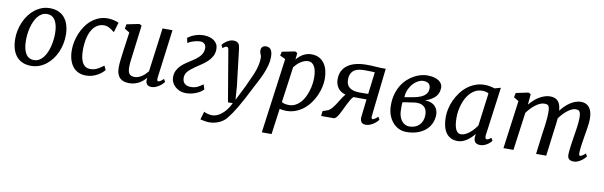

<svg xmlns="http://www.w3.org/2000/svg" viewBox="-51 -1080 5805 1846"><g transform="rotate(10 2851.5 -157.0)"><path d="M41.5 -214.4Q40.5 -258.8 49.6 -302.2Q58.6 -345.7 75.7 -385Q92.8 -424.3 117.7 -457.8Q142.6 -491.2 173.8 -515.6Q205.1 -540 241.7 -554Q278.3 -567.9 319.8 -567.9Q366.7 -567.9 402.6 -552.7Q438.5 -537.6 463.1 -508.8Q487.8 -480 501 -438.2Q514.2 -396.5 515.1 -343.3Q515.6 -298.8 506.8 -255.4Q498 -211.9 481 -172.6Q463.9 -133.3 439 -100.1Q414.1 -66.9 382.8 -42.5Q351.6 -18.1 314.7 -4.2Q277.8 9.8 236.3 9.8Q189.5 9.8 153.6 -5.4Q117.7 -20.5 93.3 -49.1Q68.8 -77.6 55.7 -119.4Q42.5 -161.1 41.5 -214.4ZM253.4 -49.8Q281.2 -49.8 303.7 -62.7Q326.2 -75.7 343.8 -97.9Q361.3 -120.1 374.3 -149.4Q387.2 -178.7 395.3 -211.2Q403.3 -243.7 407 -277.6Q410.6 -311.5 410.2 -342.8Q409.2 -420.4 382.1 -464.1Q355 -507.8 302.2 -507.8Q274.4 -507.8 252 -494.9Q229.5 -481.9 211.9 -460Q194.3 -438 181.6 -408.7Q168.9 -379.4 160.6 -346.9Q152.3 -314.5 148.7 -280.5Q145 -246.6 146 -215.3Q147 -137.2 173.8 -93.5Q200.7 -49.8 253.4 -49.8Z M771.5 9.8Q730 9.8 697.5 -5.1Q665 -20 642.6 -48.3Q620.1 -76.7 608.2 -117.4Q596.2 -158.2 596.2 -210.4Q596.2 -248 604.5 -289.1Q612.8 -330.1 629.2 -369.9Q645.5 -409.7 669.7 -445.6Q693.8 -481.4 726.1 -508.5Q758.3 -535.6 798.1 -551.8Q837.9 -567.9 885.3 -567.9Q898.4 -567.9 913.1 -566.2Q927.7 -564.5 941.9 -561.5Q956.1 -558.6 969.5 -554.2Q982.9 -549.8 993.2 -544.4L964.4 -447.3Q961.9 -449.7 958.7 -451.7Q955.6 -453.6 953.1 -455.6Q932.1 -472.7 908.9 -484.4Q885.7 -496.1 862.3 -496.1Q826.2 -496.1 796.4 -478.3Q766.6 -460.4 745.4 -426Q724.1 -391.6 712.6 -340.8Q701.2 -290 701.2 -224.6Q701.2 -181.2 708.3 -149.9Q715.3 -118.7 728.3 -98.4Q741.2 -78.1 759.5 -68.6Q777.8 -59.1 800.3 -59.1Q818.4 -59.1 833.7 -62.3Q849.1 -65.4 864 -72.3Q878.9 -79.1 895 -89.6Q911.1 -100.1 931.2 -114.7L950.7 -74.7Q941.9 -64 925.8 -49.6Q909.7 -35.2 887 -22Q864.3 -8.8 835.4 0.5Q806.6 9.8 771.5 9.8Z M1069.3 -124Q1069.3 -140.1 1070.8 -160.2Q1072.3 -180.2 1075 -202.1Q1077.6 -224.1 1080.6 -246.8Q1083.5 -269.5 1086.4 -291.5L1111.3 -470.2L1062.5 -499.5L1071.3 -543L1192.9 -567.9L1216.3 -556.2L1182.6 -287.6Q1179.7 -265.6 1177.2 -246.3Q1174.8 -227.1 1172.6 -209.5Q1170.4 -191.9 1169.2 -174.8Q1168 -157.7 1168 -139.6Q1168 -114.7 1172.9 -98.6Q1177.7 -82.5 1186.8 -73.5Q1195.8 -64.5 1208.5 -61Q1221.2 -57.6 1236.8 -57.6Q1253.9 -57.6 1271.5 -64.2Q1289.1 -70.8 1305.4 -81.5Q1321.8 -92.3 1336.4 -106.4Q1351.1 -120.6 1362.8 -135.7L1419.4 -564H1516.6L1455.6 -93.3Q1450.7 -56.2 1466.3 -56.2Q1470.2 -56.2 1474.6 -57.4Q1479 -58.6 1485.1 -62.3Q1491.2 -65.9 1499.3 -72.3Q1507.3 -78.6 1518.1 -88.4L1533.2 -62Q1529.8 -56.6 1518.8 -44.9Q1507.8 -33.2 1491.5 -21.2Q1475.1 -9.3 1454.6 -0.2Q1434.1 8.8 1411.6 8.8Q1377.9 8.8 1364 -11.7Q1350.1 -32.2 1357.4 -66.9L1356.9 -71.3Q1343.8 -55.7 1327.1 -41Q1310.5 -26.4 1290.5 -15.1Q1270.5 -3.9 1246.6 2.9Q1222.7 9.8 1194.8 9.8Q1167 9.8 1143.8 3.2Q1120.6 -3.4 1104 -19Q1087.4 -34.7 1078.4 -60.3Q1069.3 -85.9 1069.3 -124Z M1600.1 -119.6Q1600.1 -157.2 1613.8 -185.1Q1627.4 -212.9 1649.9 -235.4Q1672.4 -257.8 1701.2 -276.6Q1730 -295.4 1760.7 -315.4Q1787.1 -333 1805.4 -348.9Q1823.7 -364.7 1835 -380.9Q1846.2 -397 1851.1 -413.8Q1856 -430.7 1856 -449.2Q1856 -459.5 1852.5 -469.5Q1849.1 -479.5 1842.5 -487.1Q1835.9 -494.6 1825.7 -499.3Q1815.4 -503.9 1802.2 -503.9Q1779.3 -503.9 1758.1 -499.3Q1736.8 -494.6 1720.2 -488.5Q1703.6 -482.4 1692.4 -476.3Q1681.2 -470.2 1678.2 -467.3L1667.5 -515.6Q1675.8 -522 1689.9 -531Q1704.1 -540 1723.6 -548.1Q1743.2 -556.2 1767.8 -562Q1792.5 -567.9 1821.8 -567.9Q1852.5 -567.9 1878.7 -560.3Q1904.8 -552.7 1923.8 -538.8Q1942.9 -524.9 1953.4 -504.4Q1963.9 -483.9 1963.9 -458.5Q1963.9 -418 1947.3 -387.9Q1930.7 -357.9 1905.8 -334Q1880.9 -310.1 1851.8 -291.3Q1822.8 -272.5 1797.9 -254.9Q1775.9 -239.3 1758.1 -225.6Q1740.2 -211.9 1727.8 -198Q1715.3 -184.1 1708.5 -168.5Q1701.7 -152.8 1701.7 -132.8Q1701.7 -118.2 1705.8 -104.5Q1710 -90.8 1719.5 -80.3Q1729 -69.8 1744.4 -63.5Q1759.8 -57.1 1782.2 -57.1Q1804.2 -57.1 1820.3 -60.8Q1836.4 -64.5 1849.6 -70.8Q1862.8 -77.1 1875 -85.4Q1887.2 -93.8 1901.9 -103.5L1917 -56.2Q1903.8 -41.5 1884.3 -29.3Q1864.7 -17.1 1842 -8.3Q1819.3 0.5 1795.2 5.1Q1771 9.8 1748.5 9.8Q1716.3 9.8 1689.2 -0.7Q1662.1 -11.2 1642.3 -29.1Q1622.6 -46.9 1611.3 -70.3Q1600.1 -93.8 1600.1 -119.6Z M1952.6 155.3Q1956.1 156.7 1962.9 160.2Q1969.7 163.6 1980 166.7Q1990.2 169.9 2004.2 172.6Q2018.1 175.3 2035.6 175.3Q2051.3 175.3 2073 168.2Q2094.7 161.1 2118.2 143.8Q2141.6 126.5 2165.3 97.9Q2189 69.3 2209 26.4H2162.1L2078.1 -470.2Q2075.7 -485.8 2070.8 -491.7Q2065.9 -497.6 2058.6 -497.6Q2055.7 -497.6 2052.5 -497.1Q2049.3 -496.6 2044.9 -494.9Q2040.5 -493.2 2034.2 -489Q2027.8 -484.9 2019 -477.5L2004.9 -506.8Q2007.8 -511.2 2017.6 -521.5Q2027.3 -531.7 2041.7 -542Q2056.2 -552.2 2074 -560.1Q2091.8 -567.9 2111.3 -567.9Q2129.4 -567.9 2141.4 -563.2Q2153.3 -558.6 2160.6 -549.8Q2168 -541 2171.6 -528.6Q2175.3 -516.1 2177.2 -501Q2177.2 -500 2179.2 -484.4Q2181.2 -468.8 2184.1 -443.6Q2187 -418.5 2190.9 -386.7Q2194.8 -355 2198.5 -321.8Q2202.1 -288.6 2206.1 -256.8Q2210 -225.1 2212.9 -200.2Q2215.8 -175.3 2217.8 -159.7Q2219.7 -144 2219.7 -143.1L2229.5 -10.3L2305.2 -161.6Q2320.8 -198.7 2337.4 -233.2Q2354 -267.6 2367.7 -302.5Q2381.3 -337.4 2390.1 -374Q2398.9 -410.6 2398.9 -453.1Q2398.9 -461.4 2396.2 -469Q2393.6 -476.6 2390.6 -484.1Q2387.7 -491.7 2385 -499.8Q2382.3 -507.8 2382.3 -516.6Q2382.3 -543.9 2396 -555.7Q2409.7 -567.4 2430.7 -567.4Q2463.9 -567.4 2479 -543.5Q2494.1 -519.5 2494.1 -474.1Q2494.1 -433.1 2482.9 -391.6Q2471.7 -350.1 2454.8 -309.8Q2438 -269.5 2417.7 -231.4Q2397.5 -193.4 2379.9 -158.7Q2345.2 -89.4 2317.1 -37.1Q2289.1 15.1 2265.9 53.7Q2242.7 92.3 2224.4 119.1Q2206.1 146 2190.9 164.1Q2181.2 178.2 2165.3 192.9Q2149.4 207.5 2127.4 219.5Q2105.5 231.4 2077.1 239.3Q2048.8 247.1 2014.6 247.1Q2006.3 247.1 1994.6 245.8Q1982.9 244.6 1970.9 242.4Q1959 240.2 1948 238Q1937 235.8 1929.7 233.4L1952.6 155.3Z M2627.9 253.9H2532.7L2631.8 -478.5L2578.6 -503.9L2587.4 -542.5L2713.4 -567.9L2736.3 -556.2L2729.5 -491.7Q2741.2 -506.3 2756.1 -520Q2771 -533.7 2789.3 -544.4Q2807.6 -555.2 2828.6 -561.5Q2849.6 -567.9 2873.5 -567.9Q2916 -567.9 2947.3 -552Q2978.5 -536.1 2999 -508.1Q3019.5 -480 3029.8 -441.2Q3040 -402.3 3040 -356.4Q3040 -318.4 3030.5 -276.4Q3021 -234.4 3002.9 -193.8Q2984.9 -153.3 2958 -116.2Q2931.2 -79.1 2896.5 -51.3Q2861.8 -23.4 2819.3 -6.8Q2776.9 9.8 2727.5 9.8Q2711.9 9.8 2695.3 7.8Q2678.7 5.9 2662.6 2.4ZM2672.4 -66.9Q2686.5 -57.1 2704.3 -53.5Q2722.2 -49.8 2742.7 -49.8Q2776.4 -49.8 2804 -63.7Q2831.5 -77.6 2853.3 -101.1Q2875 -124.5 2890.6 -155Q2906.2 -185.5 2916.7 -219Q2927.2 -252.4 2932.1 -286.1Q2937 -319.8 2937 -350.1Q2937 -420.9 2915.3 -459.2Q2893.6 -497.6 2855.5 -497.6Q2835 -497.6 2815.2 -490Q2795.4 -482.4 2778.1 -470.5Q2760.7 -458.5 2746.1 -443.8Q2731.4 -429.2 2720.7 -415Z M3072.8 -48.8 3110.8 -62Q3126 -65.9 3139.6 -76.9Q3153.3 -87.9 3166 -103.3Q3178.7 -118.7 3190.7 -137.2Q3202.6 -155.8 3214.4 -174.8Q3226.1 -193.8 3237.8 -211.4Q3249.5 -229 3261.7 -242.7Q3209.5 -258.3 3185.5 -293.7Q3161.6 -329.1 3161.6 -376.5Q3161.6 -423.8 3179.9 -458.5Q3198.2 -493.2 3231.2 -515.9Q3264.2 -538.6 3310.3 -549.8Q3356.4 -561 3412.1 -561Q3461.4 -561 3496.3 -557.9Q3531.2 -554.7 3556.2 -554.7H3600.1Q3585 -421.9 3573.2 -317.4Q3568.4 -272.9 3563.5 -230Q3558.6 -187 3554.9 -153.3Q3551.3 -119.6 3549.1 -98.6Q3546.9 -77.6 3546.9 -77.1Q3546.9 -56.2 3559.1 -56.2Q3563 -56.2 3567.4 -57.6Q3571.8 -59.1 3577.9 -62.7Q3584 -66.4 3591.8 -72.5Q3599.6 -78.6 3610.4 -88.4L3625.5 -62Q3622.6 -56.6 3611.6 -44.9Q3600.6 -33.2 3584 -21.2Q3567.4 -9.3 3546.9 -0.2Q3526.4 8.8 3503.9 8.8Q3474.1 8.8 3461.4 -6.8Q3448.7 -22.5 3448.7 -49.8Q3448.7 -50.8 3449.5 -59.1Q3450.2 -67.4 3451.7 -80.6Q3453.1 -93.8 3455.1 -109.9Q3457 -126 3459 -143.1Q3463.4 -182.6 3469.2 -232.4L3340.8 -232.9Q3325.7 -217.3 3312.3 -194.1Q3298.8 -170.9 3286.1 -145Q3273.4 -119.1 3261.2 -93.3Q3249 -67.4 3237.3 -46.6Q3225.6 -25.9 3213.6 -12.9Q3201.7 0 3189.5 0H3066.9ZM3391.6 -286.6Q3399.4 -286.6 3411.6 -286.6Q3423.8 -286.6 3436.5 -286.6Q3449.2 -286.6 3460 -287.1Q3470.7 -287.6 3476.1 -288.6L3502.4 -502.9Q3492.2 -503.9 3468.8 -504.9Q3445.3 -505.9 3401.9 -505.9Q3373.5 -505.9 3347.9 -501.2Q3322.3 -496.6 3303 -483.6Q3283.7 -470.7 3272.2 -447.8Q3260.7 -424.8 3260.7 -388.2Q3260.7 -365.2 3267.8 -346.4Q3274.9 -327.6 3290.8 -314.5Q3306.6 -301.3 3331.5 -293.9Q3356.4 -286.6 3391.6 -286.6Z M3709.5 -219.7Q3709.5 -279.8 3723.6 -328.4Q3737.8 -377 3761 -414.8Q3784.2 -452.6 3814.7 -480.5Q3845.2 -508.3 3877.9 -526.1Q3910.6 -543.9 3943.4 -552.7Q3976.1 -561.5 4004.4 -561.5Q4045.4 -561.5 4074.2 -553.5Q4103 -545.4 4121.3 -532.2Q4139.6 -519 4147.9 -502.4Q4156.2 -485.8 4156.2 -469.2Q4156.2 -444.3 4149.4 -422.9Q4142.6 -401.4 4127.2 -383.1Q4111.8 -364.7 4086.7 -349.1Q4061.5 -333.5 4025.4 -320.3Q4060.5 -320.8 4085.2 -310.8Q4109.9 -300.8 4125.2 -284.2Q4140.6 -267.6 4147.7 -246.3Q4154.8 -225.1 4154.8 -204.1Q4154.8 -162.1 4138.7 -123.5Q4122.6 -85 4090.6 -55.4Q4058.6 -25.9 4010.3 -8.3Q3961.9 9.3 3897.5 9.3Q3860.8 9.3 3826.9 -6.3Q3793 -22 3766.8 -51.5Q3740.7 -81.1 3725.1 -123.5Q3709.5 -166 3709.5 -219.7ZM3893.1 -328.6Q3930.2 -335 3959 -344Q3987.8 -353 4007.6 -366.5Q4027.3 -379.9 4037.6 -398.4Q4047.9 -417 4047.9 -441.9Q4047.9 -470.2 4031.2 -486.6Q4014.6 -502.9 3973.1 -502.9Q3957 -502.9 3932.6 -491.9Q3908.2 -481 3885.3 -458.3Q3862.3 -435.5 3844.5 -400.4Q3826.7 -365.2 3823.7 -316.9ZM3812.5 -188Q3812.5 -160.6 3819.3 -135.3Q3826.2 -109.9 3839.8 -90.3Q3853.5 -70.8 3873.8 -59.3Q3894 -47.9 3920.4 -47.9Q3948.7 -47.9 3972.9 -57.1Q3997.1 -66.4 4014.6 -84Q4032.2 -101.6 4042.2 -126.5Q4052.2 -151.4 4052.2 -182.1Q4052.2 -202.6 4047.4 -221.4Q4042.5 -240.2 4030.8 -254.2Q4019 -268.1 3999.8 -276.4Q3980.5 -284.7 3951.7 -284.7Q3945.3 -284.7 3938.7 -284.2Q3932.1 -283.7 3924.8 -282.7L3814.9 -266.1Q3813.5 -257.8 3812.7 -247.3Q3812 -236.8 3812 -226.1Q3812 -215.3 3812.3 -205.3Q3812.5 -195.3 3812.5 -188Z M4400.9 9.8Q4359.9 9.8 4330.8 -6.1Q4301.8 -22 4283.4 -50Q4265.1 -78.1 4256.8 -116.7Q4248.5 -155.3 4248.5 -201.2Q4248.5 -238.8 4258.1 -280.8Q4267.6 -322.8 4286.1 -363.5Q4304.7 -404.3 4331.8 -441.4Q4358.9 -478.5 4394 -506.6Q4429.2 -534.7 4472.4 -551.3Q4515.6 -567.9 4565.9 -567.9Q4590.3 -567.9 4616.5 -562.7Q4642.6 -557.6 4663.1 -550.8L4722.2 -567.4L4658.2 -92.3Q4655.8 -72.3 4661.1 -63.7Q4666.5 -55.2 4672.9 -55.2Q4679.7 -55.2 4689.2 -59.6Q4698.7 -64 4715.8 -77.6L4731 -51.3Q4728.5 -46.9 4719 -36.6Q4709.5 -26.4 4694.8 -16.1Q4680.2 -5.9 4661.1 2Q4642.1 9.8 4621.1 9.8Q4606.4 9.8 4594.2 6.1Q4582 2.4 4573.7 -5.4Q4565.4 -13.2 4561.3 -25.9Q4557.1 -38.6 4558.1 -56.2L4561.5 -88.4Q4547.4 -70.3 4529.5 -52.7Q4511.7 -35.2 4491.2 -21.2Q4470.7 -7.3 4447.8 1.2Q4424.8 9.8 4400.9 9.8ZM4420.9 -60.1Q4441.9 -60.1 4463.6 -70.8Q4485.4 -81.5 4505.4 -97.9Q4525.4 -114.3 4542.5 -133.8Q4559.6 -153.3 4571.8 -170.4L4613.8 -492.7Q4600.6 -501 4584.7 -504.4Q4568.8 -507.8 4550.8 -507.8Q4516.1 -507.8 4487.8 -494.1Q4459.5 -480.5 4437.5 -457.5Q4415.5 -434.6 4399.2 -404.8Q4382.8 -375 4372.3 -342Q4361.8 -309.1 4356.7 -275.6Q4351.6 -242.2 4351.6 -212.4Q4351.6 -176.8 4355.5 -148.7Q4359.4 -120.6 4367.9 -100.8Q4376.5 -81.1 4389.4 -70.6Q4402.3 -60.1 4420.9 -60.1Z M4910.6 -470.2 4862.3 -499 4871.1 -542.5 4991.7 -567.9 5015.1 -556.2 5005.9 -452.6Q5025.4 -476.6 5048.6 -497.8Q5071.8 -519 5097.2 -534.4Q5122.6 -549.8 5149.7 -558.8Q5176.8 -567.9 5204.1 -567.9Q5227.5 -567.9 5246.3 -561.5Q5265.1 -555.2 5279.1 -541Q5293 -526.9 5301.3 -503.7Q5309.6 -480.5 5312 -446.8Q5330.6 -472.2 5353 -494.1Q5375.5 -516.1 5400.4 -532.5Q5425.3 -548.8 5451.7 -558.3Q5478 -567.9 5505.4 -567.9Q5529.3 -567.9 5549.8 -559.6Q5570.3 -551.3 5585.2 -533.4Q5600.1 -515.6 5608.4 -487.8Q5616.7 -460 5616.7 -420.4Q5616.7 -402.8 5614.5 -381.6Q5612.3 -360.4 5608.9 -337.6Q5605.5 -314.9 5601.6 -291.7Q5597.7 -268.6 5594.2 -247.1Q5587.9 -208.5 5582 -169.2Q5576.2 -129.9 5573.7 -91.8Q5572.8 -74.2 5575 -64.7Q5577.1 -55.2 5584 -55.2Q5587.9 -55.2 5592.5 -56.4Q5597.2 -57.6 5603.3 -61Q5609.4 -64.5 5617.4 -70.8Q5625.5 -77.1 5636.7 -86.9L5651.9 -61Q5648.4 -55.7 5637.7 -43.9Q5627 -32.2 5611.1 -20.3Q5595.2 -8.3 5575 0.7Q5554.7 9.8 5532.2 9.8Q5501.5 9.8 5486.3 -5.4Q5471.2 -20.5 5472.7 -54.2Q5474.6 -90.3 5480.5 -133.3Q5486.3 -176.3 5493.2 -219.7Q5496.6 -240.2 5500.5 -264.6Q5504.4 -289.1 5508.1 -314.7Q5511.7 -340.3 5514.2 -365.7Q5516.6 -391.1 5516.6 -414.1Q5516.6 -440.4 5512.7 -455.3Q5508.8 -470.2 5502 -477.5Q5495.1 -484.9 5486.1 -486.8Q5477.1 -488.8 5467.3 -488.8Q5449.7 -488.8 5429.7 -479.7Q5409.7 -470.7 5389.2 -455.1Q5368.7 -439.5 5348.6 -418.2Q5328.6 -397 5311 -372.6Q5308.6 -341.8 5304.4 -308.8Q5300.3 -275.9 5295.9 -246.6L5264.6 0H5165.5L5192.9 -216.3Q5196.3 -237.8 5200 -262.9Q5203.6 -288.1 5206.5 -314Q5209.5 -339.8 5211.2 -365.7Q5212.9 -391.6 5212.9 -414.6Q5212.9 -440.9 5209.5 -455.8Q5206.1 -470.7 5199.5 -478.3Q5192.9 -485.8 5182.9 -487.8Q5172.9 -489.7 5160.2 -489.7Q5141.6 -489.7 5120.4 -480.7Q5099.1 -471.7 5077.4 -455.6Q5055.7 -439.5 5034.4 -417.7Q5013.2 -396 4995.1 -370.6L4944.8 0H4847.2Z"/></g></svg>

Font: Merriweather
Style: Italic
Weight: 400
Italic angle: -7°
Designer: Eben Sorkin ( eben@eyebytes.com )
Foundry: Eben Sorkin ( eben@eyebytes.com )
Version: Version 1.005; ttfautohint (v0.97) -l 13 -r 13 -G 200 -x 24 